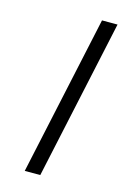

<svg xmlns="http://www.w3.org/2000/svg" viewBox="-104 -711 516 764"><g transform="rotate(15 153.5 -329.0)"><path d="M77 0 219 -658H283L141 0Z"/></g></svg>

Font: Ysabeau Infant Light
Style: Italic
Weight: 300
Italic angle: -12°
Designer: Christian Thalmann (Catharsis Fonts)
Version: Version 2.001;gftools[0.9.30]; featfreeze: ss01,ss02,lnum